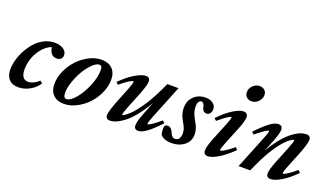

<svg xmlns="http://www.w3.org/2000/svg" viewBox="-68 -1195 2882 1679"><g transform="rotate(20 1373.0 -355.5)"><path d="M140.6 11.2Q84.5 11.2 54.2 -21.2Q23.9 -53.7 23.9 -113.8Q23.9 -153.8 36.4 -200.7Q48.8 -247.6 74 -294.2Q99.1 -340.8 132.6 -378.9Q166 -417 212.9 -440.9Q259.8 -464.8 311 -464.8Q360.4 -464.8 392.1 -443.6Q423.8 -422.4 423.8 -387.7Q423.8 -366.2 410.2 -353.3Q396.5 -340.3 371.1 -340.3Q341.3 -340.3 323.7 -359.1Q306.2 -377.9 297.4 -419.9Q247.6 -399.4 210.7 -353.5Q173.8 -307.6 157.2 -256.3Q140.6 -205.1 140.6 -155.3Q140.6 -63 207.5 -63Q229.5 -63 256.3 -75.7Q283.2 -88.4 305.2 -109.9L327.6 -91.8Q297.4 -44.9 246.6 -16.8Q195.8 11.2 140.6 11.2Z M566.4 11.2Q502 11.2 465.8 -24.9Q429.7 -61 429.7 -127Q429.7 -187.5 457.8 -249.3Q485.8 -311 530 -358.2Q574.2 -405.3 632.1 -435.1Q689.9 -464.8 746.6 -464.8Q812 -464.8 848.1 -428.7Q884.3 -392.6 884.3 -327.6Q884.3 -266.6 856.4 -204.6Q828.6 -142.6 784.2 -95.5Q739.7 -48.3 681.6 -18.6Q623.5 11.2 566.4 11.2ZM572.3 -36.1Q609.4 -36.1 656.5 -92.5Q703.6 -148.9 736.6 -229.5Q769.5 -310.1 769.5 -374Q769.5 -397 763.2 -407.2Q756.8 -417.5 743.2 -417.5Q715.3 -417.5 679.9 -383.1Q644.5 -348.6 614.7 -299.1Q585 -249.5 564.5 -190.2Q543.9 -130.9 543.9 -85.4Q543.9 -36.1 572.3 -36.1Z M994.1 11.2Q955.1 11.2 955.1 -27.8Q955.1 -61 998.5 -171.4L1052.2 -305.7Q1074.2 -362.3 1074.2 -377.9Q1074.2 -383.3 1070.8 -383.3Q1060.5 -383.3 1030 -364.7Q999.5 -346.2 953.6 -307.1L934.1 -327.1Q1002 -394.5 1062.5 -429.7Q1123 -464.8 1159.7 -464.8Q1197.8 -464.8 1197.8 -425.3Q1197.8 -391.6 1164.6 -306.6L1104.5 -156.7Q1078.6 -92.3 1078.6 -75.2Q1078.6 -71.8 1082.5 -71.8Q1085.4 -71.8 1093.5 -76.2Q1101.6 -80.6 1116.9 -92.5Q1132.3 -104.5 1150.6 -122.6Q1168.9 -140.6 1193.4 -171.6Q1217.8 -202.6 1243.2 -241.5Q1268.6 -280.3 1298.8 -337.4Q1329.1 -394.5 1358.4 -460.9H1462.4L1338.4 -153.3Q1313.5 -89.8 1313.5 -76.7Q1313.5 -71.8 1316.9 -71.8Q1338.9 -71.8 1430.2 -149.4L1451.2 -130.4Q1320.8 11.2 1258.3 11.2Q1219.2 11.2 1219.2 -27.8Q1219.2 -64.9 1251 -145.5L1297.9 -263.7Q1254.9 -189 1210.4 -133.5Q1166 -78.1 1127 -47.9Q1087.9 -17.6 1054.9 -3.2Q1022 11.2 994.1 11.2Z M1568.4 11.2Q1493.2 11.2 1462.9 -28.3Q1456.1 -49.8 1456.1 -83.5Q1456.1 -120.6 1486.3 -120.6Q1502.9 -120.6 1516.4 -109.4Q1529.8 -98.1 1536.1 -80.1Q1552.7 -33.7 1584 -33.7Q1608.9 -33.7 1621.1 -53Q1633.3 -72.3 1633.3 -102.5Q1633.3 -126.5 1625.5 -147Q1617.7 -167.5 1599.1 -199.2Q1581.5 -230 1572.8 -256.1Q1564 -282.2 1564 -314.9Q1564 -383.8 1607.7 -424.3Q1651.4 -464.8 1714.4 -464.8Q1756.8 -464.8 1784.2 -444.6Q1811.5 -424.3 1811.5 -390.6Q1811.5 -367.7 1799.1 -351.8Q1786.6 -335.9 1768.1 -335.9Q1748 -335.9 1737.1 -348.4Q1726.1 -360.8 1723.1 -378.9Q1721.2 -395 1712.4 -407.7Q1703.6 -420.4 1690.9 -420.4Q1674.8 -420.4 1666 -404.3Q1657.2 -388.2 1657.2 -361.3Q1657.2 -311.5 1689.5 -254.4Q1705.1 -227.1 1712.2 -213.4Q1719.2 -199.7 1726.6 -176Q1733.9 -152.3 1733.9 -129.4Q1733.9 -64.5 1685.8 -26.6Q1637.7 11.2 1568.4 11.2Z M2099.1 -571.3Q2071.3 -571.3 2053.5 -588.9Q2035.6 -606.4 2035.6 -633.8Q2035.6 -668.5 2063.2 -695.1Q2090.8 -721.7 2125 -721.7Q2153.3 -721.7 2171.4 -704.6Q2189.5 -687.5 2189.5 -661.1Q2189.5 -626.5 2163.1 -598.9Q2136.7 -571.3 2099.1 -571.3ZM1905.3 11.2Q1865.7 11.2 1865.7 -30.3Q1865.7 -65.9 1898.4 -147.5L1960.4 -300.3Q1986.3 -363.8 1986.3 -377.4Q1986.3 -381.3 1981.4 -381.3Q1960.4 -381.3 1868.7 -304.2L1847.7 -322.8Q1913.1 -391.6 1972.7 -428.2Q2032.2 -464.8 2066.4 -464.8Q2086.4 -464.8 2097.4 -454.6Q2108.4 -444.3 2108.4 -425.3Q2108.4 -386.7 2075.7 -308.1L2010.7 -148.4Q1988.8 -93.8 1988.8 -76.7Q1988.8 -72.8 1991.7 -72.8Q1997.6 -72.8 2011 -78.9Q2024.4 -85 2051.3 -103Q2078.1 -121.1 2110.4 -148.4L2128.9 -127Q2060.1 -59.1 2000.5 -23.9Q1940.9 11.2 1905.3 11.2Z M2189 0 2310.1 -300.3Q2336.4 -365.7 2336.4 -377.4Q2336.4 -381.3 2331.5 -381.3Q2326.7 -381.3 2313.7 -374.5Q2300.8 -367.7 2275.4 -349.4Q2250 -331.1 2218.3 -304.2L2197.3 -322.8Q2264.2 -394 2311.3 -429.4Q2358.4 -464.8 2390.6 -464.8Q2431.2 -464.8 2431.2 -425.3Q2431.2 -391.1 2398.4 -308.1L2357.4 -206.1Q2391.1 -263.7 2426.3 -309.3Q2461.4 -355 2492.2 -383.5Q2522.9 -412.1 2552.7 -430.9Q2582.5 -449.7 2606.7 -457.3Q2630.9 -464.8 2652.3 -464.8Q2692.9 -464.8 2692.9 -425.3Q2692.9 -406.7 2679.7 -364.5Q2666.5 -322.3 2649.9 -282.2L2595.7 -148.4Q2572.3 -89.8 2572.3 -76.2Q2572.3 -70.8 2577.1 -70.8Q2586.9 -70.8 2616.9 -89.4Q2647 -107.9 2693.8 -147.9L2713.9 -127Q2645 -58.1 2585.7 -23.4Q2526.4 11.2 2489.3 11.2Q2449.7 11.2 2449.7 -27.8Q2449.7 -62.5 2483.4 -147.5L2543.5 -296.4Q2569.3 -361.8 2569.3 -377.9Q2569.3 -381.3 2565.4 -381.3Q2562.5 -381.3 2554.9 -377.9Q2547.4 -374.5 2532.5 -364Q2517.6 -353.5 2500.2 -336.9Q2482.9 -320.3 2459.2 -290.3Q2435.5 -260.3 2410.9 -222.2Q2386.2 -184.1 2356.4 -126.2Q2326.7 -68.4 2297.4 0Z"/></g></svg>

Font: Elstob 6pt
Style: Italic
Weight: 700
Italic angle: -20°
Designer: Peter S. Baker
Version: Version 1.015